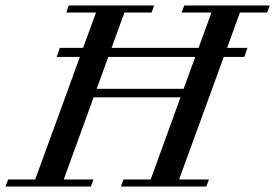

<svg xmlns="http://www.w3.org/2000/svg" viewBox="-62 -683 1008 703"><path d="M-42 0 -32.2 -25.9H66.9L230.5 -474.6H145.5L157.2 -507.8H242.2L289.6 -637.2H180.7L189.9 -663.1H502.4L493.2 -637.2H393.6L346.7 -507.8H665L712.4 -637.2H603L612.8 -663.1H925.8L916 -637.2H816.4L769.5 -507.8H844.2L832.5 -474.6H757.3L593.8 -25.9H703.1L693.4 0H380.9L390.1 -25.9H489.7L599.1 -326.7H280.8L171.4 -25.9H280.3L271 0ZM292 -357.9H610.4L652.8 -474.6H334.5Z"/></svg>

Font: Elstob 14pt Medium
Style: Italic
Weight: 500
Italic angle: -20°
Designer: Peter S. Baker
Version: Version 1.015